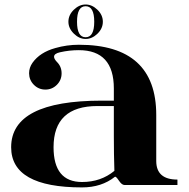

<svg xmlns="http://www.w3.org/2000/svg" viewBox="-20 -818 834 849"><path d="M282.5 -721.9Q282.5 -751.7 306.4 -774.9Q330.3 -798.1 358.6 -798.1Q387 -798.1 410.9 -774.9Q434.8 -751.7 434.8 -721.9Q434.8 -692.1 410.9 -668.9Q387 -645.8 358.6 -645.8Q330.3 -645.8 306.4 -669.4Q282.5 -693.1 282.5 -721.9ZM396.7 -721.9Q396.7 -790.5 358.6 -790.5Q320.6 -790.5 320.6 -721.9Q320.6 -653.3 358.6 -653.3Q396.7 -653.3 396.7 -721.9ZM108.6 -493.9Q108.6 -519 123.8 -540.5Q156.7 -586.7 224.6 -605.5Q275.6 -620.1 328.6 -620.1Q670.9 -620.1 670.9 -309.6V-106Q670.9 -23.9 764.6 -23.9V0H530.3Q518.6 0 505.6 -19.5Q492.7 -39.1 488 -36.1Q429 10.7 342.8 10.7Q29.3 10.7 29.3 -167Q29.3 -373 430.7 -373H483.4V-426.8Q483.4 -596.2 328.6 -596.2Q286.6 -596.2 245.6 -586.9Q219 -581.1 219 -567.1Q219 -557.6 231.4 -544.4Q252.4 -523.9 252.4 -493.7Q252.4 -463.9 231.4 -442.9Q210.4 -421.9 180.7 -421.9Q150.9 -421.9 129.9 -442.9Q108.9 -463.9 108.6 -493.9ZM483.4 -349.1H411.1Q216.8 -349.1 216.8 -167Q216.8 -13.2 342.8 -13.2Q426 -13.2 485.8 -62.5Q483.4 -135.3 483.4 -215.1Z"/></svg>

Font: itsadzoke
Style: Regular
Weight: 700
Width: 7
Version: Version 0.45